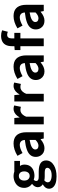

<svg xmlns="http://www.w3.org/2000/svg" viewBox="1258 -2110 1095 3651"><g transform="rotate(-90 1805.5 -284.5)"><path d="M276.4 243.2Q122.1 243.2 66.4 171.9Q42 139.6 42 98.6Q43 29.3 122.1 -16.6V-22.5Q71.3 -54.7 71.3 -116.2Q73.2 -175.8 132.8 -220.7V-224.6Q72.3 -269.5 60.5 -342.8Q58.6 -357.4 58.6 -371.1Q58.6 -483.4 151.4 -539.1Q210 -574.2 285.2 -574.2Q325.2 -574.2 369.1 -559.6H571.3V-452.1H474.6Q501 -418 501 -367.2Q501 -252 404.3 -202.1Q352.5 -176.8 285.2 -176.8Q254.9 -176.8 212.9 -190.4Q189.5 -169.9 189.5 -141.6Q189.5 -105.5 239.3 -97.7Q255.9 -95.7 277.3 -95.7H372.1Q579.1 -94.7 580.1 43.9Q580.1 137.7 485.4 194.3Q401.4 243.2 276.4 243.2ZM285.2 -267.6Q340.8 -267.6 362.3 -319.3Q372.1 -342.8 372.1 -371.1Q372.1 -446.3 318.4 -467.8Q302.7 -473.6 285.2 -473.6Q227.5 -473.6 206.1 -420.9Q197.3 -398.4 197.3 -371.1Q197.3 -298.8 249 -275.4Q266.6 -267.6 285.2 -267.6ZM297.9 150.4Q385.7 150.4 424.8 107.4Q440.4 88.9 440.4 69.3Q440.4 27.3 381.8 20.5Q366.2 18.6 346.7 18.6H279.3Q232.4 18.6 201.2 10.7Q165 40 164.1 76.2Q164.1 127 235.4 143.6Q263.7 150.4 297.9 150.4Z M813.5 13.7Q720.7 13.7 674.8 -56.6Q647.5 -98.6 647.5 -152.3Q647.5 -269.5 781.2 -319.3Q853.5 -346.7 969.7 -359.4Q963.9 -455.1 875 -456.1Q810.5 -455.1 720.7 -403.3L668 -500Q789.1 -574.2 901.4 -574.2Q1088.9 -574.2 1113.3 -382.8Q1116.2 -356.4 1116.2 -327.1V0H997.1L985.4 -59.6H982.4Q896.5 13.7 813.5 13.7ZM861.3 -100.6Q915 -101.6 969.7 -156.2V-268.6Q793.9 -240.2 788.1 -164.1Q788.1 -106.4 849.6 -101.6Q855.5 -100.6 861.3 -100.6Z M1266.6 0V-559.6H1386.7L1396.5 -460.9H1400.4Q1451.2 -551.8 1528.3 -570.3Q1544.9 -574.2 1559.6 -574.2Q1595.7 -574.2 1626 -561.5L1599.6 -434.6Q1568.4 -444.3 1541 -444.3Q1473.6 -444.3 1429.7 -370.1Q1419.9 -353.5 1412.1 -334V0Z M1702.1 0V-559.6H1822.3L1832 -460.9H1835.9Q1886.7 -551.8 1963.9 -570.3Q1980.5 -574.2 1995.1 -574.2Q2031.2 -574.2 2061.5 -561.5L2035.2 -434.6Q2003.9 -444.3 1976.6 -444.3Q1909.2 -444.3 1865.2 -370.1Q1855.5 -353.5 1847.7 -334V0Z M2275.4 13.7Q2182.6 13.7 2136.7 -56.6Q2109.4 -98.6 2109.4 -152.3Q2109.4 -269.5 2243.2 -319.3Q2315.4 -346.7 2431.6 -359.4Q2425.8 -455.1 2336.9 -456.1Q2272.5 -455.1 2182.6 -403.3L2129.9 -500Q2251 -574.2 2363.3 -574.2Q2550.8 -574.2 2575.2 -382.8Q2578.1 -356.4 2578.1 -327.1V0H2459L2447.3 -59.6H2444.3Q2358.4 13.7 2275.4 13.7ZM2323.2 -100.6Q2377 -101.6 2431.6 -156.2V-268.6Q2255.9 -240.2 2250 -164.1Q2250 -106.4 2311.5 -101.6Q2317.4 -100.6 2323.2 -100.6Z M3054.7 -792 3027.3 -683.6Q2993.2 -696.3 2968.8 -696.3Q2901.4 -694.3 2900.4 -608.4V-559.6H3005.9V-444.3H2900.4V0H2752.9V-444.3H2678.7V-552.7L2752.9 -558.6V-605.5Q2752.9 -758.8 2867.2 -798.8Q2903.3 -811.5 2948.2 -811.5Q3003.9 -811.5 3054.7 -792Z M3237.3 13.7Q3144.5 13.7 3098.6 -56.6Q3071.3 -98.6 3071.3 -152.3Q3071.3 -269.5 3205.1 -319.3Q3277.3 -346.7 3393.6 -359.4Q3387.7 -455.1 3298.8 -456.1Q3234.4 -455.1 3144.5 -403.3L3091.8 -500Q3212.9 -574.2 3325.2 -574.2Q3512.7 -574.2 3537.1 -382.8Q3540 -356.4 3540 -327.1V0H3420.9L3409.2 -59.6H3406.2Q3320.3 13.7 3237.3 13.7ZM3285.2 -100.6Q3338.9 -101.6 3393.6 -156.2V-268.6Q3217.8 -240.2 3211.9 -164.1Q3211.9 -106.4 3273.4 -101.6Q3279.3 -100.6 3285.2 -100.6Z"/></g></svg>

Font: Taipei Sans TC Beta
Style: Bold
Weight: 700
Designer: JT Foundry
Foundry: JT Foundry
Version: Version 1.000